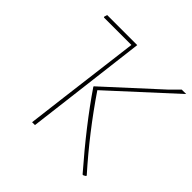

<svg xmlns="http://www.w3.org/2000/svg" viewBox="-165 -789 949 949"><g transform="rotate(45 309.0 -315.0)"><path d="M618 -637 294 -340Q415 -162 555 -5V-1Q552 2 541 7L537 6Q377 -178 268 -338V-341L540 -590L587 -637ZM276 -637 222 -195 198 0H178L202 -195L255 -617H63L61 -621L66 -637Z"/></g></svg>

Font: Alegreya Sans SC Thin
Style: Italic
Weight: 100
Italic angle: -7°
Designer: Juan Pablo del Peral
Foundry: Huerta Tipografica
Version: Version 2.007